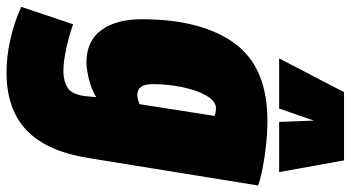

<svg xmlns="http://www.w3.org/2000/svg" viewBox="-282 -572 1049 574"><g transform="rotate(90 242.0 -284.5)"><path d="M-25 176 27 21Q58 32 98 41Q138 50 168 50Q196 50 216.5 37.5Q237 25 242 -16L245 -48Q220 -33 190 -26Q160 -19 141 -19Q77 -19 44.5 -63.5Q12 -108 12 -184Q12 -362 83.5 -461Q155 -560 316 -560Q349 -560 387 -556Q425 -552 458 -545.5Q491 -539 509 -532L427 -25Q407 100 344 160Q281 220 171 220Q123 220 72 208.5Q21 197 -25 176ZM301 -402Q291 -406 278 -406Q257 -406 240.5 -377.5Q224 -349 215 -305.5Q206 -262 206 -217Q206 -171 238 -171Q250 -171 266 -178ZM129 -595 230 -789H434L469 -595H319L315 -699L279 -595Z"/></g></svg>

Font: Georama SemiCondensed Black
Style: Italic
Weight: 900
Width: 4
Italic angle: -9°
Designer: Jean-Baptiste Levee
Foundry: Production Type
Version: Version 1.000